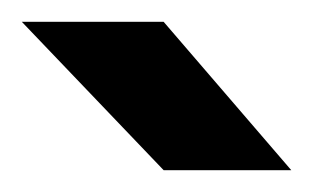

<svg xmlns="http://www.w3.org/2000/svg" viewBox="-20 -721 287 176"><path d="M130 -565 0 -701H130L247 -565Z"/></svg>

Font: Figtree SemiBold
Style: Regular
Weight: 600
Designer: Erik Kennedy
Foundry: Erik Kennedy
Version: Version 2.001; ttfautohint (v1.8.4.7-5d5b);gftools[0.9.27]